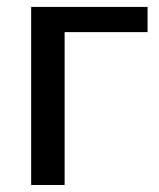

<svg xmlns="http://www.w3.org/2000/svg" viewBox="-20 -527 454 547"><path d="M400.4 -507.3V-435.5H164.1V0H68.8V-507.3Z"/></svg>

Font: Lato-Medium
Style: Regular
Weight: 500
Designer: Lukasz Dziedzic
Foundry: tyPoland Lukasz Dziedzic
Version: Version 2.006; 2014-01-15